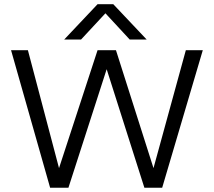

<svg xmlns="http://www.w3.org/2000/svg" viewBox="-20 -887 1010 907"><path d="M440.9 -867.2H515.1L672.9 -700.2H592.8L478 -824.2L362.8 -700.2H283.2ZM32.2 -649.9H111.8L258.8 -92.8L440.9 -649.9H527.8L705.1 -92.8L857.9 -649.9H938L746.1 0H662.1L483.9 -560.1L303.2 0H216.8Z"/></svg>

Font: Overused Grotesk
Style: Regular
Weight: 400
Version: Version 0.002